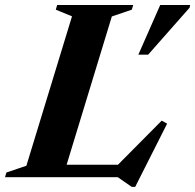

<svg xmlns="http://www.w3.org/2000/svg" viewBox="-56 -705 776 764"><path d="M389 -639.5 194 0H-36L-30.5 -18.5L49 -45.5L230.5 -640L166 -666.5L171.5 -685H474L468.5 -666.5ZM398 -34 587.5 -225 609 -213 482 38.5H468L412.5 0H96.5L114 -49.5H454.5ZM494.5 -487.5 581.5 -685H700.5L698.5 -674.5L533.5 -487.5Z"/></svg>

Font: Newsreader 36pt
Style: Bold Italic
Weight: 700
Italic angle: -17°
Designer: Hugues Gentile
Foundry: Production Type
Version: Version 1.003